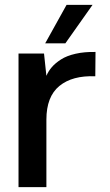

<svg xmlns="http://www.w3.org/2000/svg" viewBox="-20 -770 451 790"><path d="M249 -591.8H166L253.9 -750H360.8ZM373 -556.2 372.1 -456.1Q277.8 -460 224.4 -416.3Q170.9 -372.6 170.9 -277.8V0H56.2V-549.8H161.1L170.9 -458Q179.2 -477.5 193.4 -493.9Q207.5 -510.3 231 -525.4Q254.4 -540.5 290.8 -548.8Q327.1 -557.1 373 -556.2Z"/></svg>

Font: Oakes Grotesk Medium
Style: Regular
Weight: 500
Designer: Samuel Oakes
Foundry: Samuel Oakes
Version: Version 1.000;PS 001.000;hotconv 1.0.88;makeotf.lib2.5.64775